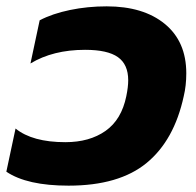

<svg xmlns="http://www.w3.org/2000/svg" viewBox="-39 -570 618 605"><path d="M-19 -29 10 -165Q63 -122 167 -122Q243 -122 293.5 -157.5Q344 -193 359 -267Q365 -296 365 -317Q365 -367 332.5 -390Q300 -413 229 -413Q128 -413 57 -370L86 -506Q126 -527 181.5 -538.5Q237 -550 297 -550Q413 -550 480.5 -494.5Q548 -439 548 -339Q548 -300 540 -267Q510 -128 423 -56.5Q336 15 177 15Q46 15 -19 -29Z"/></svg>

Font: Prompt Bold
Style: Bold Italic
Weight: 700
Italic angle: -12°
Designer: Katatrad Team
Foundry: CadsonDemak
Version: Version 1.000